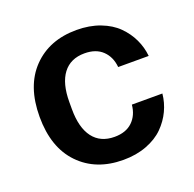

<svg xmlns="http://www.w3.org/2000/svg" viewBox="-99 -611 729 722"><g transform="rotate(-20 266.0 -250.0)"><path d="M277.8 9.8Q168.5 9.8 102.3 -58.6Q36.1 -127 36.1 -250Q36.1 -373 102.3 -441.4Q168.5 -509.8 277.8 -509.8Q329.6 -509.8 371.3 -493.9Q413.1 -478 439.7 -451.4Q466.3 -424.8 481.4 -392.6Q496.6 -360.4 500 -325.2H377.9Q374 -366.7 347.9 -391.8Q321.8 -417 275.9 -417Q219.7 -417 189.9 -377.7Q160.2 -338.4 160.2 -264.2V-235.8Q160.2 -161.6 189.9 -122.3Q219.7 -83 275.9 -83Q321.8 -83 347.9 -108.2Q374 -133.3 377.9 -174.8H500Q496.6 -139.6 481.4 -107.4Q466.3 -75.2 439.7 -48.6Q413.1 -22 371.3 -6.1Q329.6 9.8 277.8 9.8Z"/></g></svg>

Font: TASA Orbiter Deck SemiBold
Style: Regular
Weight: 600
Designer: Weizhong Zhang
Version: Version 1.000;Glyphs 3.1.2 (3151)